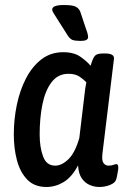

<svg xmlns="http://www.w3.org/2000/svg" viewBox="-20 -738 505 765"><path d="M165 7Q117 7 88.5 -22.5Q60 -52 47.5 -99.5Q35 -147 35 -202Q35 -262 47 -320Q59 -378 83.5 -425.5Q108 -473 145 -501.5Q182 -530 232 -530Q275 -530 301 -511.5Q327 -493 341 -476Q350 -507 358.5 -516Q367 -525 391 -525H399Q437 -525 434 -503L388 -125Q385 -97 393 -87.5Q401 -78 412 -78Q424 -78 431.5 -81Q439 -84 444 -84Q453 -84 451 -63Q449 -53 447 -40.5Q445 -28 442 -21Q438 -9 418 -1Q398 7 376 7Q357 7 338.5 -0.5Q320 -8 306.5 -26.5Q293 -45 291 -79Q266 -32 233.5 -12.5Q201 7 165 7ZM200 -78Q226 -78 252.5 -103.5Q279 -129 296 -188L316 -355Q319 -386 324 -410Q314 -421 297 -432.5Q280 -444 253 -444Q211 -444 185.5 -410.5Q160 -377 149 -322Q138 -267 138 -202Q138 -152 151.5 -115Q165 -78 200 -78ZM302 -575Q279 -575 268.5 -579Q258 -583 247 -601L209 -661Q199 -677 193.5 -685.5Q188 -694 188 -700Q188 -718 235 -718Q270 -718 282.5 -711Q295 -704 300 -691L324 -619Q327 -612 329 -603.5Q331 -595 331 -590Q331 -575 302 -575Z"/></svg>

Font: Asap Condensed Condensed Medium
Style: Italic
Weight: 500
Width: 3
Italic angle: -6°
Designer: Pablo Cosgaya
Foundry: Omnibus-Type
Version: Version 3.001; ttfautohint (v1.8.4.7-5d5b)